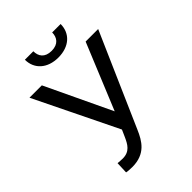

<svg xmlns="http://www.w3.org/2000/svg" viewBox="-254 -1008 1137 1137"><g transform="rotate(-45 314.5 -439.5)"><path d="M132.3 -710.9H28.8L282.7 -190.4L263.2 -146.5C244.1 -104.5 223.6 -65.4 165 -65.4C162.6 -65.4 155.3 -65.9 143.6 -66.4C135.7 -66.4 127.9 -67.4 123.5 -67.9L120.6 6.3C128.4 8.8 153.8 10.3 169.4 10.3C279.3 10.3 318.4 -59.1 346.7 -124.5L604 -710.9H499L328.6 -296.9ZM397 -889.2C397 -848.6 374.5 -814 318.4 -814C260.3 -814 239.3 -848.6 239.3 -889.2H168.5C168.5 -811.5 226.6 -757.8 318.4 -757.8C409.7 -757.8 467.8 -811 467.8 -889.2Z"/></g></svg>

Font: Bert Sans
Style: Regular
Weight: 400
Designer: Christian Robertson (Google), Cristiano Sobral
Foundry: Google, Cristiano Sobral
Version: Version 3.101